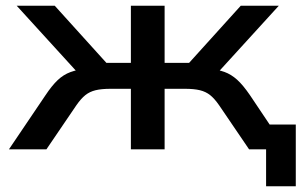

<svg xmlns="http://www.w3.org/2000/svg" viewBox="-20 -518 1049 666"><path d="M903 128V0H863V-86H1006V128ZM11 0 138 -188Q160 -221 180 -240Q200 -259 224.5 -268Q249 -277 283 -280L265 -249L38 -498H170L349 -300H434V-498H551V-300H636L815 -498H947L720 -249L701 -280Q735 -277 758.5 -268.5Q782 -260 802.5 -241.5Q823 -223 847 -188L973 0H844L740 -153Q724 -176 709 -188Q694 -200 673.5 -205Q653 -210 621 -210H551V0H434V-210H364Q332 -210 311.5 -205Q291 -200 276 -188Q261 -176 245 -153L141 0Z"/></svg>

Font: Nunito Sans 7pt SemiExpanded SemiBold
Style: Regular
Weight: 600
Width: 6
Designer: Vernon Adams
Foundry: Vernon Adams
Version: Version 3.101;gftools[0.9.27]